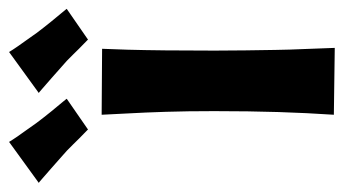

<svg xmlns="http://www.w3.org/2000/svg" viewBox="-296 -573 761 425"><g transform="rotate(-90 84.5 -360.5)"><path d="M191 0 43 -2Q45 -32 46.5 -62.5Q48 -93 49 -125Q50 -157 50.5 -192.5Q51 -228 51 -267Q51 -327 49.5 -374Q48 -421 46 -456.5Q44 -492 43 -516L189 -515Q188 -495 187 -459Q186 -423 185.5 -374.5Q185 -326 185 -266Q185 -231 185.5 -197.5Q186 -164 186.5 -131.5Q187 -99 188.5 -66.5Q190 -34 191 0ZM209 -546Q211 -545 200.5 -555Q190 -565 176 -579.5Q162 -594 150 -604Q138 -615 124 -627Q110 -639 100.5 -647.5Q91 -656 91 -655L182 -721Q181 -722 187.5 -712Q194 -702 204.5 -687.5Q215 -673 224 -660Q236 -644 249 -628Q262 -612 270.5 -602Q279 -592 277 -593ZM10 -546Q12 -545 1.5 -555Q-9 -565 -23 -579.5Q-37 -594 -49 -604Q-61 -615 -75 -627Q-89 -639 -98.5 -647.5Q-108 -656 -108 -655L-17 -721Q-18 -722 -11.5 -712Q-5 -702 5.5 -687.5Q16 -673 25 -660Q37 -644 50 -628Q63 -612 71.5 -602Q80 -592 78 -593Z"/></g></svg>

Font: Truculenta Black
Style: Regular
Weight: 900
Version: Version 1.002